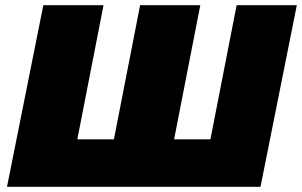

<svg xmlns="http://www.w3.org/2000/svg" viewBox="-20 -720 1164 740"><path d="M419 -183 520 -700H752L651 -183H791L892 -700H1124L984 0H7L147 -700H379L278 -183Z"/></svg>

Font: Montserrat Black
Style: Italic
Weight: 900
Italic angle: -11.3°
Designer: Julieta Ulanovsky
Foundry: Julieta Ulanovsky
Version: Version 9.000; ttfautohint (v1.8.4.7-5d5b)